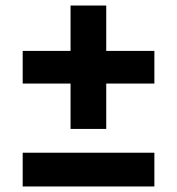

<svg xmlns="http://www.w3.org/2000/svg" viewBox="-20 -674 639 694"><path d="M538 -490V-372H364V-208H235V-372H62V-490H235V-654H364V-490ZM62 -122H538V0H62Z"/></svg>

Font: Idrija
Style: Bold
Weight: 700
Designer: Julieta Ulanovsky
Foundry: Julieta Ulanovsky
Version: Version 7.200